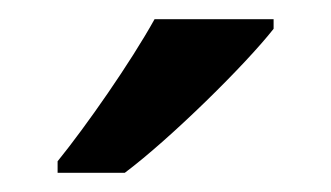

<svg xmlns="http://www.w3.org/2000/svg" viewBox="-20 -786 345 200"><path d="M265 -756V-766H141C116 -721 70 -655 40 -618V-606H110C158 -642 236 -719 265 -756Z"/></svg>

Font: Noto Sans Gujarati Medium
Style: Regular
Weight: 500
Designer: Jelle Bosma - Monotype Design Team, Universal Thirst
Foundry: Monotype Imaging Inc.
Version: Version 2.106